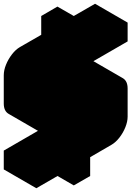

<svg xmlns="http://www.w3.org/2000/svg" viewBox="-63 -950 741 1020"><path d="M217 -250Q182 -230 156 -245Q130 -260 130 -300V-450Q130 -477 142 -506.5Q154 -536 174 -561.5Q194 -587 217 -600L329 -665V-765L416 -815V-715L615 -830V-730L416 -615V-465L528 -530Q563 -550 589 -535Q615 -520 615 -480V-330Q615 -304 603 -274Q591 -244 571 -218.5Q551 -193 528 -180L416 -115V-15L329 35V-65L130 50V-50L329 -165V-315ZM416 -215 528 -280V-430L416 -365ZM329 -415V-565L217 -500V-350ZM130 -50V50L-43 -50V-150ZM329 -65V35L156 -65V-165ZM615 -830 416 -715 242 -815 442 -930ZM528 -430V-280L355 -380V-530ZM528 -280 416 -215 242 -315 355 -380ZM329 -315V-165L156 -265V-415ZM329 -165 130 -50 -43 -150 156 -265ZM589 -535Q563 -550 528 -530L416 -465L242 -565L355 -630Q389 -650 416 -635ZM416 -815 329 -765 156 -865 242 -915ZM329 -765V-665L156 -765V-865ZM329 -565V-415L156 -515V-665ZM329 -415 217 -350 43 -450 156 -515ZM329 -665 217 -600Q194 -587 174 -561.5Q154 -536 142 -506.5Q130 -477 130 -450V-300Q130 -260 156 -245L-17 -345Q-43 -360 -43 -400V-550Q-43 -577 -31 -606.5Q-19 -636 0.7 -661.5Q20.4 -687 43 -700L156 -765Z"/></svg>

Font: Nabla Normal
Style: Regular
Weight: 400
Designer: Arthur Reinders Folmer
Version: Version 1.000